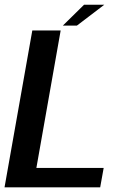

<svg xmlns="http://www.w3.org/2000/svg" viewBox="-30 -806 549 826"><path d="M-10.5 0H401L416 -83.5H126.5L231 -675H109ZM240.5 -696H301L418.5 -785.5H331.5Z"/></svg>

Font: Anybody Thin Medium
Style: Italic
Weight: 500
Italic angle: -10°
Version: Version 1.113;gftools[0.9.25]